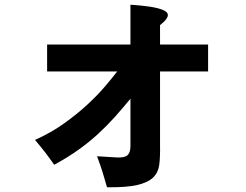

<svg xmlns="http://www.w3.org/2000/svg" viewBox="-20 -725 1040 811"><path d="M656 -423V-112Q657 -65 653 -31Q649 3 627 24.5Q605 46 559.5 56.5Q514 67 432 66Q426 45 421.5 30Q417 15 413 1.5Q409 -12 403.5 -27.5Q398 -43 390 -65L472 -60Q505 -58 518 -69Q531 -80 531 -108V-308Q499 -269 466 -232Q433 -195 395 -160Q357 -125 311.5 -92.5Q266 -60 209 -29Q198 -44 190 -55.5Q182 -67 173 -78.5Q164 -90 153.5 -103Q143 -116 128 -134Q197 -165 252.5 -205Q308 -245 350.5 -284.5Q393 -324 424 -360.5Q455 -397 475 -423H179V-537H531V-705Q533 -705 545.5 -704Q558 -703 575 -701.5Q592 -700 612 -697Q632 -694 649 -689.5Q666 -685 677 -678.5Q688 -672 689 -663Q690 -655 681.5 -643.5Q673 -632 656 -619V-537H859V-423Z"/></svg>

Font: D2Coding ligature
Style: Bold
Weight: 700
Monospace: yes
Designer: Yong-Rak Park; Jeong-Hwan Yoon; Sang-Min Lee;
Foundry: NHN Corporation
Version: Version 1.3.2; Build 20180524